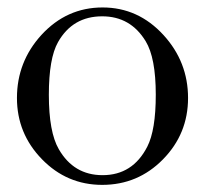

<svg xmlns="http://www.w3.org/2000/svg" viewBox="-20 -489 555 520"><path d="M489.3 -223.6Q489.3 -126.5 421.4 -57.4Q353.5 11.7 256.8 11.7Q161.1 11.7 93.5 -57.9Q25.9 -127.4 25.9 -223.6Q25.9 -321.8 92.3 -394.5Q160.6 -468.8 257.8 -468.8Q354.5 -468.8 422.9 -394Q489.3 -321.3 489.3 -223.6ZM401.9 -232.4Q401.9 -332.5 374.5 -377.4Q333.5 -444.8 256.8 -444.8Q176.8 -444.8 137.2 -375Q112.3 -331.1 112.3 -232.4Q112.3 -131.3 139.2 -85Q179.7 -14.6 257.8 -14.6Q339.4 -14.6 378.9 -91.8Q401.9 -136.7 401.9 -232.4Z"/></svg>

Font: Kurinto Book Core
Style: Regular
Weight: 400
Designer: Kurinto was developed by Clint Goss from a range of fonts that are compatible with the SIL Open Font License Version 1.1
Foundry: Clinton F. Goss
Version: Version 2.196; July 25, 2020